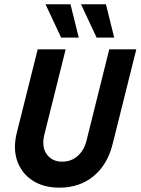

<svg xmlns="http://www.w3.org/2000/svg" viewBox="-20 -853 650 887"><path d="M254.2 13.9Q180.6 13.9 129.9 -19.4Q79.2 -52.8 59.4 -110.1Q39.6 -167.4 57.6 -239.6L154.2 -625H283.3L184.7 -229.9Q171.5 -175 195.8 -140.6Q220.1 -106.2 267.4 -106.2Q309 -106.2 338.5 -132.3Q368.1 -158.3 379.2 -201.4L484.7 -625H609.7L500 -186.1Q476.4 -92.4 412.2 -39.2Q347.9 13.9 254.2 13.9ZM426.4 -679.2 354.2 -833.3H469.4L507.6 -679.2ZM262.5 -679.2 190.3 -833.3H305.6L343.8 -679.2Z"/></svg>

Font: Afacad
Style: Bold Italic
Weight: 700
Italic angle: -14°
Designer: Kristian Moeller
Foundry: Dicotype
Version: Version 1.000; ttfautohint (v1.8.4.7-5d5b)